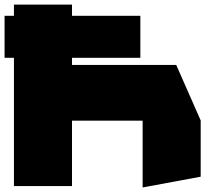

<svg xmlns="http://www.w3.org/2000/svg" viewBox="-26 -814 943 840"><path d="M-6 -561V-745H588V-561ZM35 0V-794H289V0ZM598 6V-286H852V-41L599 6ZM289 -286V-530H745L852 -287V-286Z"/></svg>

Font: Foldit Thin Black
Style: Regular
Weight: 900
Version: Version 1.003